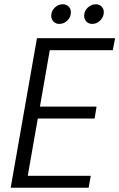

<svg xmlns="http://www.w3.org/2000/svg" viewBox="-20 -879 559 899"><path d="M519 -700 508 -644H213L167 -380H432L423 -324H157L110 -56H405L395 0H30L153 -700ZM258 -767Q241 -767 230.5 -778Q220 -789 220 -805Q220 -827 236 -843Q252 -859 274 -859Q290 -859 301 -848.5Q312 -838 312 -821Q312 -799 295.5 -783Q279 -767 258 -767ZM412 -767Q395 -767 384.5 -778Q374 -789 374 -805Q374 -827 390.5 -843Q407 -859 429 -859Q445 -859 455.5 -848.5Q466 -838 466 -822Q466 -800 449.5 -783.5Q433 -767 412 -767Z"/></svg>

Font: Poppins Light
Style: Italic
Weight: 300
Italic angle: -10°
Designer: Ninad Kale (Devanagari), Jonny Pinhorn (Latin)
Foundry: Indian Type Foundry
Version: Version 3.200;PS 1.000;hotconv 16.6.54;makeotf.lib2.5.65590